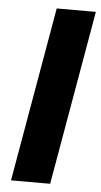

<svg xmlns="http://www.w3.org/2000/svg" viewBox="-52 -733 404 767"><g transform="rotate(5 150.5 -350.0)"><path d="M22 0H179L301 -700H144Z"/></g></svg>

Font: Fixel Text 20240404
Style: Bold Italic
Weight: 700
Width: 4
Italic angle: -10°
Designer: AlfaBravo + MacPaw
Foundry: Kyrylo Tkachov, Marchela Mozhyna, Serhii Makarenko, Maria Weinstein, Zakhar Kryvoshyya
Version: Version 1.211;Glyphs 3.2 (3225)